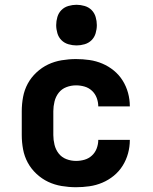

<svg xmlns="http://www.w3.org/2000/svg" viewBox="-20 -775 640 803"><path d="M298 8Q268 8 238 3Q208 -2 181.5 -14.5Q155 -27 132.5 -48Q110 -69 96 -95Q82 -121 76.5 -150.5Q71 -180 71 -210V-310Q71 -340 76.5 -369.5Q82 -399 96 -425Q110 -451 132.5 -472Q155 -493 181.5 -505.5Q208 -518 238 -523Q268 -528 298 -528Q326 -528 354 -524Q382 -520 408 -509Q434 -498 456 -480Q478 -462 493 -438Q508 -414 515.5 -386.5Q523 -359 523 -331V-330H391Q391 -348 384.5 -365.5Q378 -383 364.5 -395.5Q351 -408 333.5 -413Q316 -418 298 -418Q277 -418 257.5 -410.5Q238 -403 225.5 -387Q213 -371 208 -350.5Q203 -330 203 -310V-210Q203 -190 208 -169.5Q213 -149 225.5 -133Q238 -117 257.5 -109.5Q277 -102 298 -102Q316 -102 333.5 -107Q351 -112 364.5 -124.5Q378 -137 384.5 -154.5Q391 -172 391 -190H523V-189Q523 -161 515.5 -133.5Q508 -106 493 -82Q478 -58 456 -40Q434 -22 408 -11Q382 0 354 4Q326 8 298 8ZM300 -585Q283 -585 266 -590Q249 -595 237 -607Q225 -619 220 -636Q215 -653 215 -670Q215 -687 220 -704Q225 -721 237 -733Q249 -745 266 -750Q283 -755 300 -755Q317 -755 334 -750Q351 -745 363 -733Q375 -721 380 -704Q385 -687 385 -670Q385 -653 380 -636Q375 -619 363 -607Q351 -595 334 -590Q317 -585 300 -585Z"/></svg>

Font: Iosevka Aile Extrabold
Style: Regular
Weight: 800
Designer: Belleve Invis
Foundry: Belleve Invis
Version: Version 27.3.5; ttfautohint (v1.8.4)